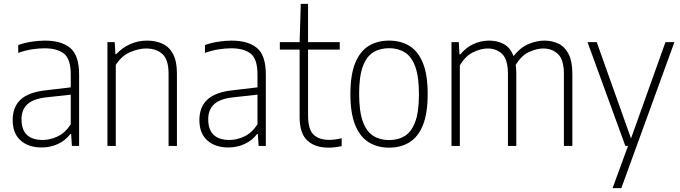

<svg xmlns="http://www.w3.org/2000/svg" viewBox="-20 -760 3541 1000"><path d="M196.5 8Q128 8 87 -28.8Q46 -65.5 46 -134.5Q46 -203.5 88.2 -242Q130.5 -280.5 221 -290L348.5 -305V-372.5Q348.5 -453 313 -480.8Q277.5 -508.5 211 -508.5Q182 -508.5 146.5 -503Q111 -497.5 75 -484.5V-525.5Q104.5 -536.5 142.5 -542.5Q180.5 -548.5 213.5 -548.5Q299.5 -548.5 345.8 -510.2Q392 -472 392 -371.5V0H354.5L350.5 -62H346.5Q320.5 -28 281.5 -10Q242.5 8 196.5 8ZM92 -139Q92 -31 203 -31Q240.5 -31 279.5 -49Q318.5 -67 348.5 -112.5V-267L221.5 -253Q153.5 -245.5 122.8 -217.2Q92 -189 92 -139Z M539.5 0V-540.5H577.5L581 -478H585.5Q616.5 -511.5 657.8 -530Q699 -548.5 746 -548.5Q791 -548.5 826.2 -532.2Q861.5 -516 881.5 -478.5Q901.5 -441 901.5 -376.5V0H858V-375Q858 -449.5 826 -478.5Q794 -507.5 740.5 -507.5Q703.5 -507.5 658.8 -488.8Q614 -470 583 -422V0Z M1169 8Q1100.5 8 1059.5 -28.8Q1018.5 -65.5 1018.5 -134.5Q1018.5 -203.5 1060.8 -242Q1103 -280.5 1193.5 -290L1321 -305V-372.5Q1321 -453 1285.5 -480.8Q1250 -508.5 1183.5 -508.5Q1154.5 -508.5 1119 -503Q1083.5 -497.5 1047.5 -484.5V-525.5Q1077 -536.5 1115 -542.5Q1153 -548.5 1186 -548.5Q1272 -548.5 1318.2 -510.2Q1364.5 -472 1364.5 -371.5V0H1327L1323 -62H1319Q1293 -28 1254 -10Q1215 8 1169 8ZM1064.5 -139Q1064.5 -31 1175.5 -31Q1213 -31 1252 -49Q1291 -67 1321 -112.5V-267L1194 -253Q1126 -245.5 1095.2 -217.2Q1064.5 -189 1064.5 -139Z M1690.5 9Q1620.5 9 1580.5 -28.2Q1540.5 -65.5 1540.5 -151V-501.5H1437.5V-540.5H1540.5L1546.5 -740H1584.5V-540.5H1749.5V-501.5H1584.5V-158Q1584.5 -87.5 1612.5 -59.5Q1640.5 -31.5 1695.5 -31.5Q1723.5 -31.5 1759.5 -40V1Q1724.5 9 1690.5 9Z M2006.5 9Q1946 9 1900.8 -18.8Q1855.5 -46.5 1830.2 -108Q1805 -169.5 1805 -270Q1805 -370.5 1830 -431.8Q1855 -493 1900.2 -520.8Q1945.5 -548.5 2006.5 -548.5Q2067 -548.5 2112.2 -521Q2157.5 -493.5 2182.5 -432.2Q2207.5 -371 2207.5 -270Q2207.5 -170 2182.8 -108.5Q2158 -47 2112.8 -19Q2067.5 9 2006.5 9ZM2006.5 -30.5Q2054 -30.5 2088.8 -52.2Q2123.5 -74 2142.8 -126Q2162 -178 2162 -268.5Q2162 -360.5 2142.8 -413Q2123.5 -465.5 2088.5 -487.2Q2053.5 -509 2006.5 -509Q1959 -509 1924 -487.5Q1889 -466 1869.8 -414.2Q1850.5 -362.5 1850.5 -272Q1850.5 -179.5 1869.8 -127Q1889 -74.5 1924 -52.5Q1959 -30.5 2006.5 -30.5Z M2331.5 0V-540.5H2369.5L2373 -477H2377.5Q2408 -513.5 2446.8 -531Q2485.5 -548.5 2527.5 -548.5Q2570.5 -548.5 2604 -530.5Q2637.5 -512.5 2654.5 -468Q2691 -513.5 2733.8 -531Q2776.5 -548.5 2815 -548.5Q2856 -548.5 2889 -532.5Q2922 -516.5 2941.5 -478.5Q2961 -440.5 2961 -375V0H2917V-374Q2917 -449.5 2886.2 -478.5Q2855.5 -507.5 2808.5 -507.5Q2777 -507.5 2736.2 -489.5Q2695.5 -471.5 2666 -421.5Q2669 -400.5 2669 -375.5V0H2625.5V-374Q2625.5 -449.5 2595.8 -478.5Q2566 -507.5 2519.5 -507.5Q2485.5 -507.5 2444.5 -488Q2403.5 -468.5 2375 -419V0Z M3237 0 3040 -540.5H3088L3266.5 -39L3446 -540.5H3492.5L3216 220H3170.5L3251 0Z"/></svg>

Font: Encode Sans Semi Condensed ExtraLight
Style: Regular
Weight: 200
Width: 4
Designer: Multiple Designers
Foundry: Impallari Type
Version: Version 3.000; ttfautohint (v1.8.3) -l 8 -r 50 -G 200 -x 14 